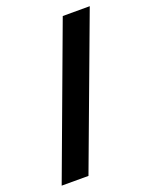

<svg xmlns="http://www.w3.org/2000/svg" viewBox="-135 -788 679 862"><g transform="rotate(-20 204.0 -357.0)"><path d="M8 0H136L402 -714H273Z"/></g></svg>

Font: Kathrein 75 Bold
Style: Regular
Weight: 700
Designer: Lazydogs Typefoundry, based on Open Sans by Ascender Corporation
Foundry: Lazydogs Typefoundry
Version: Version 1.003;PS 001.003;hotconv 1.0.88;makeotf.lib2.5.64775